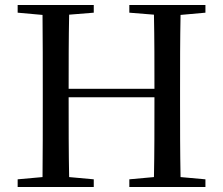

<svg xmlns="http://www.w3.org/2000/svg" viewBox="-20 -752 897 772"><path d="M500 -701 599 -693C601 -594 601 -495 601 -395H256C256 -495 256 -594 258 -693L357 -701V-732H51V-701L151 -692C152 -593 152 -493 152 -392V-339C152 -239 152 -138 151 -40L51 -31V0H357V-31L258 -40C256 -138 256 -239 256 -361H601C601 -239 601 -137 599 -40L500 -31V0H806V-31L706 -40C704 -140 704 -239 704 -339V-392C704 -493 704 -593 706 -692L806 -701V-732H500Z"/></svg>

Font: Noto Serif TC Medium
Style: Regular
Weight: 500
Designer: Ryoko NISHIZUKA 西塚涼子 (kana & ideographs); Frank Grießhammer (Latin, Greek & Cyrillic); Wenlong ZHANG 张文龙 (bopomofo); San
Foundry: Adobe
Version: Version 2.001;hotconv 1.1.0;makeotfexe 2.6.0